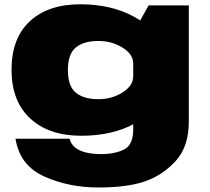

<svg xmlns="http://www.w3.org/2000/svg" viewBox="-20 -614 956 874"><path d="M428.5 239.5Q555 239.5 635.8 213Q716.5 186.5 778 120.8Q839.5 55 839.5 -60.5V-589.5H656.5L586.5 -464V-25Q586.5 45.5 544.8 66.5Q503 87.5 439 87.5Q402 87.5 370.8 80Q339.5 72.5 320.5 56Q301.5 39.5 297 17.5H50.5Q70 139.5 181.8 189.5Q293.5 239.5 428.5 239.5ZM350 4Q491.5 4 593 -51.5Q694.5 -107 694.5 -156L585.5 -262Q585.5 -223.5 537.2 -193Q489 -162.5 428.5 -162.5Q361 -162.5 325 -192.2Q289 -222 289 -295Q289 -368 325 -397.8Q361 -427.5 428.5 -427.5Q489 -427.5 537.2 -397.5Q585.5 -367.5 585.5 -329L694 -431.5Q694 -480.5 590.8 -537.5Q487.5 -594.5 346 -594.5Q199 -594.5 115.8 -517.2Q32.5 -440 32.5 -296.5Q32.5 -153.5 117.5 -74.8Q202.5 4 350 4Z"/></svg>

Font: Anybody Expanded Black
Style: Regular
Weight: 900
Width: 7
Designer: Tyler Finck
Foundry: Etcetera Type Company
Version: Version 1.113;gftools[0.9.25]